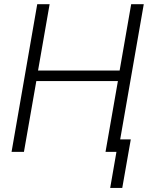

<svg xmlns="http://www.w3.org/2000/svg" viewBox="-20 -731 731 924"><path d="M547.9 0H487.8L547.4 -340.8H154.8L95.2 0H35.6L159.2 -710.9H218.8L163.1 -391.6H555.7L611.3 -710.9H671.9ZM568.4 173.3H510.3L550.8 -60.1H609.4Z"/></svg>

Font: RobotoInd Light
Style: Italic
Weight: 300
Italic angle: -12°
Designer: Google
Version: Version 2.001151; 2014